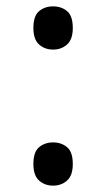

<svg xmlns="http://www.w3.org/2000/svg" viewBox="-20 -570 334 604"><path d="M147 -414Q121 -414 103 -430Q85 -446 85 -482Q85 -520 103 -535Q121 -550 147 -550Q173 -550 191 -535Q209 -520 209 -482Q209 -446 191 -430Q173 -414 147 -414ZM147 14Q121 14 103 -2Q85 -18 85 -54Q85 -92 103 -107Q121 -122 147 -122Q173 -122 191 -107Q209 -92 209 -54Q209 -18 191 -2Q173 14 147 14Z"/></svg>

Font: hexusinhala05
Style: Book
Weight: 400
Designer: Jelle Bosma - Monotype Design Team
Foundry: Monotype Imaging Inc.
Version: Version 2.003